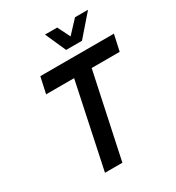

<svg xmlns="http://www.w3.org/2000/svg" viewBox="-212 -1046 1080 1175"><g transform="rotate(-30 327.5 -458.0)"><path d="M182 0 308 -596H110L135 -710H655L630 -596H432L305 0ZM591 -916 464 -770H352L287 -916H373L417 -828L499 -916Z"/></g></svg>

Font: Geist Mono SemiBold
Style: Italic
Weight: 600
Italic angle: -12°
Monospace: yes
Designer: Basement.studio, Andrés Briganti, Mateo Zaragoza
Foundry: Basement.studio, Vercel, Andrés Briganti, Guido Ferreyra, Mateo Zaragoza
Version: Version 1.500; ttfautohint (v1.8.4.7-5d5b)